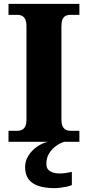

<svg xmlns="http://www.w3.org/2000/svg" viewBox="-20 -734 455 994"><path d="M24 0V-57H72Q84 -57 94 -62Q104 -67 110.5 -79.5Q117 -92 117 -113V-598Q117 -621 110.5 -634Q104 -647 94 -652Q84 -657 72 -657H24V-714H391V-657H342Q329 -657 319 -651.5Q309 -646 303.5 -633.5Q298 -621 298 -598V-114Q298 -93 304 -80.5Q310 -68 320 -62.5Q330 -57 342 -57H391V0ZM264 240Q187 240 148.5 213.5Q110 187 110 130Q110 99 127 72Q144 45 171 26Q198 7 228 0H313Q292 6 270.5 21.5Q249 37 234.5 60Q220 83 220 115Q220 141 239.5 152.5Q259 164 289 164Q303 164 318.5 162Q334 160 352 156V224Q342 229 325 232.5Q308 236 291.5 238Q275 240 264 240Z"/></svg>

Font: Noto Serif Thai ExtraBold
Style: Regular
Weight: 800
Version: Version 2.001